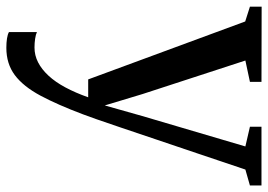

<svg xmlns="http://www.w3.org/2000/svg" viewBox="-141 -436 824 590"><g transform="rotate(90 271.0 -141.0)"><path d="M123 251.5Q107 251.5 94.2 249.5Q81.5 247.5 74.5 243.5V157.5Q81.5 161 94.8 163Q108 165 122 165Q146 165 167.5 154Q189 143 208.5 122Q228 101 244.5 70.2Q261 39.5 275 0H220L42 -482.5L-3.5 -497V-533L227.5 -532.5V-497L162 -483L265 -167L300 -51L332.5 -166L426 -483L365.5 -497V-532.5H546V-497L497 -483Q471.5 -406.5 447.8 -336.8Q424 -267 404 -207.2Q384 -147.5 368.2 -101Q352.5 -54.5 342 -24.5Q331.5 5.5 327.5 15.5Q298 94 269.8 146.8Q241.5 199.5 206.8 225.5Q172 251.5 123 251.5Z"/></g></svg>

Font: Merriweather 72pt Medium
Style: Regular
Weight: 500
Version: Version 2.100